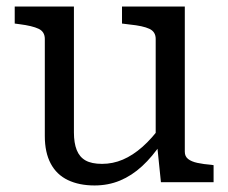

<svg xmlns="http://www.w3.org/2000/svg" viewBox="-20 -557 698 587"><path d="M206 -537V-152Q206 -120 214.5 -98.5Q223 -77 241.5 -66.5Q260 -56 292 -56Q325 -56 355.5 -69Q386 -82 415.5 -108Q445 -134 474 -174V-120Q446 -78 414.5 -49Q383 -20 347 -5Q311 10 269 10Q222 10 187.5 -6.5Q153 -23 135 -57Q117 -91 117 -141V-438Q117 -460 98 -469Q79 -478 40 -483L25 -485V-537ZM545 -537V-93Q545 -79 555 -71Q565 -63 583.5 -59Q602 -55 627 -53L633 -52V0H472L460 -117L456 -123V-438Q456 -460 436.5 -469Q417 -478 377 -482L353 -485V-537Z"/></svg>

Font: Roboto Serif
Style: Regular
Weight: 400
Designer: Greg Gazdowicz
Foundry: Commercial Type
Version: Version 1.008